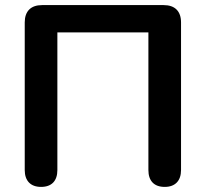

<svg xmlns="http://www.w3.org/2000/svg" viewBox="-20 -725 806 753"><path d="M141 8C183 8 205 -16 205 -58V-598H562V-58C562 -16 584 8 626 8C667 8 690 -16 690 -58V-637C690 -681 666 -705 622 -705H145C101 -705 77 -681 77 -637V-58C77 -16 100 8 141 8Z"/></svg>

Font: Nunito
Style: Bold
Weight: 700
Designer: Vernon Adams
Foundry: Vernon Adams
Version: Version 3.602